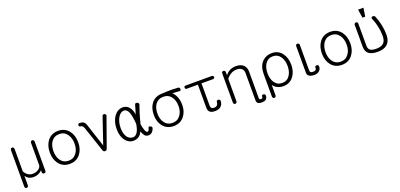

<svg xmlns="http://www.w3.org/2000/svg" viewBox="20 -1808 6335 3039"><g transform="rotate(-20 3187.0 -288.5)"><path d="M141.6 105.5V-52.7Q161.1 -21.5 189.5 -4.9Q224.6 15.6 276.4 15.6Q323.2 15.6 362.3 -3.9Q396.5 -19.5 418.9 -45.9V-11.7Q418.9 2 427.7 10.7Q436.5 18.6 449.2 18.6Q461.9 18.6 470.7 11.7Q480.5 2.9 480.5 -10.7V-502.9Q480.5 -520.5 470.7 -530.3Q461.9 -539.1 449.2 -539.1Q436.5 -539.1 427.7 -530.3Q418.9 -520.5 418.9 -502.9V-127Q411.1 -87.9 373 -63.5Q333 -37.1 274.4 -37.1Q232.4 -37.1 196.3 -62.5Q161.1 -87.9 141.6 -128.9V-503.9Q141.6 -520.5 131.8 -530.3Q123 -539.1 111.3 -539.1Q98.6 -539.1 89.8 -530.3Q81.1 -521.5 81.1 -503.9V105.5Q81.1 121.1 89.8 130.9Q98.6 139.6 111.3 139.6Q123 139.6 131.8 130.9Q141.6 121.1 141.6 105.5Z M884.8 -539.1Q768.6 -539.1 703.1 -453.1Q645.5 -376 645.5 -259.8Q645.5 -145.5 703.1 -69.3Q768.6 16.6 884.8 16.6Q1000 16.6 1065.4 -69.3Q1124 -145.5 1124 -259.8Q1124 -376 1065.4 -453.1Q1000 -539.1 884.8 -539.1ZM884.8 -485.4Q970.7 -485.4 1018.6 -416Q1062.5 -354.5 1062.5 -260.7Q1062.5 -168 1018.6 -106.4Q970.7 -37.1 884.8 -37.1Q797.9 -37.1 749 -106.4Q707 -168 707 -260.7Q707 -354.5 749 -416Q797.9 -485.4 884.8 -485.4Z M1439.5 -14.6Q1448.2 17.6 1476.6 17.6Q1503.9 17.6 1514.6 -14.6L1688.5 -502.9Q1691.4 -514.6 1684.6 -524.4Q1678.7 -533.2 1667 -537.1Q1654.3 -541 1644.5 -537.1Q1632.8 -533.2 1628.9 -520.5L1478.5 -78.1L1349.6 -469.7Q1335.9 -514.6 1300.8 -530.3Q1279.3 -539.1 1244.1 -539.1Q1232.4 -539.1 1225.6 -531.2Q1219.7 -523.4 1218.8 -511.7Q1218.8 -501 1223.6 -493.2Q1229.5 -484.4 1238.3 -484.4Q1260.7 -485.4 1274.4 -473.6Q1289.1 -460.9 1300.8 -426.8Z M2239.3 -492.2Q2242.2 -504.9 2234.4 -514.6Q2227.5 -524.4 2213.9 -528.3Q2200.2 -533.2 2189.5 -530.3Q2177.7 -526.4 2174.8 -514.6Q2161.1 -468.8 2150.4 -430.7Q2140.6 -401.4 2128.9 -361.3Q2120.1 -440.4 2079.1 -489.3Q2037.1 -539.1 1975.6 -539.1Q1885.7 -539.1 1826.2 -456.1Q1766.6 -373 1766.6 -244.1Q1766.6 -120.1 1827.1 -46.9Q1880.9 17.6 1955.1 17.6Q2009.8 17.6 2049.8 -10.7Q2086.9 -38.1 2106.4 -85Q2127 -31.2 2145.5 -9.8Q2168.9 17.6 2206.1 17.6Q2239.3 17.6 2262.7 0Q2292 -21.5 2307.6 -71.3Q2309.6 -81.1 2301.8 -91.8Q2294.9 -100.6 2282.2 -106.4Q2269.5 -111.3 2260.7 -109.4Q2250 -106.4 2248 -93.8Q2241.2 -67.4 2232.4 -53.7Q2223.6 -41 2212.9 -41Q2192.4 -41 2175.8 -80.1Q2162.1 -114.3 2148.4 -188.5Q2170.9 -281.2 2196.3 -365.2Q2213.9 -420.9 2239.3 -492.2ZM1973.6 -484.4Q2026.4 -484.4 2053.7 -411.1Q2075.2 -350.6 2085.9 -221.7Q2071.3 -121.1 2035.2 -74.2Q2006.8 -37.1 1967.8 -37.1Q1907.2 -37.1 1870.1 -89.8Q1832 -145.5 1832 -241.2Q1832 -342.8 1874 -414.1Q1916 -484.4 1973.6 -484.4Z M2634.8 -530.3Q2518.6 -530.3 2453.1 -447.3Q2395.5 -372.1 2395.5 -253.9Q2395.5 -143.6 2453.1 -68.4Q2519.5 16.6 2634.8 16.6Q2750 16.6 2815.4 -68.4Q2874 -143.6 2874 -253.9Q2874 -322.3 2853.5 -379.9Q2831.1 -440.4 2790 -478.5Q2834 -477.5 2856.4 -475.6Q2890.6 -474.6 2913.1 -471.7Q2920.9 -471.7 2926.8 -479.5Q2932.6 -488.3 2932.6 -499Q2932.6 -511.7 2926.8 -520.5Q2919.9 -530.3 2907.2 -531.2Q2866.2 -534.2 2805.7 -536.1Q2745.1 -537.1 2718.8 -535.2L2647.5 -531.2ZM2634.8 -476.6Q2720.7 -476.6 2768.6 -410.2Q2812.5 -350.6 2812.5 -254.9Q2812.5 -166 2768.6 -105.5Q2720.7 -37.1 2634.8 -37.1Q2547.9 -37.1 2499 -105.5Q2457 -166 2457 -254.9Q2457 -350.6 2499 -410.2Q2546.9 -476.6 2634.8 -476.6Z M3468.8 -522.5H3025.4Q3001 -522.5 3002 -496.1Q3002.9 -468.8 3025.4 -468.8H3215.8V-80.1Q3215.8 -35.2 3238.3 -11.7Q3265.6 17.6 3328.1 17.6Q3390.6 17.6 3424.8 -10.7Q3463.9 -41 3466.8 -103.5Q3468.8 -129.9 3437.5 -133.8Q3407.2 -137.7 3405.3 -112.3Q3401.4 -76.2 3385.7 -57.6Q3368.2 -38.1 3335 -38.1Q3301.8 -38.1 3288.1 -54.7Q3276.4 -68.4 3276.4 -94.7V-468.8H3468.8Q3484.4 -468.8 3492.2 -477.5Q3500 -485.4 3499 -496.1Q3499 -506.8 3490.2 -514.6Q3481.4 -522.5 3468.8 -522.5Z M3638.7 -504.9V-14.6Q3638.7 1 3647.5 9.8Q3656.2 18.6 3668.9 18.6Q3680.7 17.6 3689.5 9.8Q3699.2 0 3699.2 -15.6V-390.6Q3734.4 -436.5 3778.3 -460.9Q3824.2 -485.4 3875 -485.4Q3928.7 -485.4 3959 -457Q3987.3 -429.7 3987.3 -386.7V10.7V9.8V74.2Q3987.3 109.4 4006.8 125Q4026.4 141.6 4073.2 141.6Q4118.2 141.6 4142.6 122.1Q4168 101.6 4168 59.6Q4168 45.9 4158.2 38.1Q4149.4 31.2 4137.7 30.3Q4125 29.3 4116.2 34.2Q4107.4 40 4107.4 49.8Q4107.4 73.2 4100.6 80.1Q4094.7 86.9 4076.2 86.9Q4057.6 86.9 4051.8 78.1Q4047.9 71.3 4047.9 52.7V9.8V-257.8V-386.7Q4047.9 -454.1 4008.8 -494.1Q3964.8 -539.1 3878.9 -539.1Q3818.4 -539.1 3769.5 -512.7Q3724.6 -488.3 3699.2 -448.2V-504.9Q3699.2 -519.5 3689.5 -528.3Q3680.7 -536.1 3668.9 -536.1Q3656.2 -536.1 3647.5 -528.3Q3638.7 -519.5 3638.7 -504.9ZM4047.9 9.8V-257.8Z M4252 105.5Q4252 122.1 4260.7 132.8Q4269.5 141.6 4282.2 141.6Q4293.9 142.6 4302.7 133.8Q4312.5 124 4312.5 108.4V-66.4Q4333 -32.2 4374 -9.8Q4421.9 16.6 4481.4 16.6Q4593.8 16.6 4656.2 -70.3Q4712.9 -146.5 4712.9 -261.7Q4712.9 -377 4656.2 -453.1Q4593.8 -539.1 4481.4 -539.1Q4388.7 -539.1 4324.2 -476.6Q4252 -404.3 4252 -277.3ZM4481.4 -485.4Q4564.5 -485.4 4610.4 -416Q4651.4 -354.5 4651.4 -260.7Q4651.4 -168 4610.4 -106.4Q4564.5 -37.1 4481.4 -37.1Q4398.4 -37.1 4352.5 -106.4Q4312.5 -168 4312.5 -260.7Q4312.5 -354.5 4352.5 -416Q4398.4 -485.4 4481.4 -485.4Z M5057.6 -93.8Q5057.6 -57.6 5042 -46.9Q5031.2 -37.1 4998 -37.1Q4964.8 -37.1 4955.1 -50.8Q4947.3 -60.5 4947.3 -88.9V-510.7Q4947.3 -524.4 4937.5 -532.2Q4928.7 -540 4917 -540Q4904.3 -540 4895.5 -532.2Q4886.7 -524.4 4886.7 -510.7V-59.6Q4886.7 -19.5 4921.9 0Q4952.1 17.6 5002 17.6Q5049.8 17.6 5081.1 -6.8Q5118.2 -34.2 5118.2 -85Q5118.2 -98.6 5108.4 -106.4Q5099.6 -113.3 5087.9 -114.3Q5075.2 -115.2 5066.4 -109.4Q5057.6 -104.5 5057.6 -93.8Z M5467.8 -539.1Q5351.6 -539.1 5286.1 -453.1Q5228.5 -376 5228.5 -259.8Q5228.5 -145.5 5286.1 -69.3Q5351.6 16.6 5467.8 16.6Q5583 16.6 5648.4 -69.3Q5707 -145.5 5707 -259.8Q5707 -376 5648.4 -453.1Q5583 -539.1 5467.8 -539.1ZM5467.8 -485.4Q5553.7 -485.4 5601.6 -416Q5645.5 -354.5 5645.5 -260.7Q5645.5 -168 5601.6 -106.4Q5553.7 -37.1 5467.8 -37.1Q5380.9 -37.1 5332 -106.4Q5290 -168 5290 -260.7Q5290 -354.5 5332 -416Q5380.9 -485.4 5467.8 -485.4Z M5872.1 -139.6Q5872.1 -64.5 5916 -25.4Q5964.8 16.6 6071.3 16.6Q6171.9 16.6 6226.6 -28.3Q6291 -81.1 6291 -196.3Q6291 -277.3 6271.5 -366.2Q6252.9 -449.2 6223.6 -518.6Q6218.8 -531.2 6205.1 -536.1Q6193.4 -541 6181.6 -539.1Q6168 -537.1 6163.1 -528.3Q6156.2 -518.6 6163.1 -503.9Q6194.3 -433.6 6210 -358.4Q6228.5 -277.3 6228.5 -192.4Q6228.5 -105.5 6180.7 -68.4Q6141.6 -37.1 6067.4 -37.1Q5997.1 -37.1 5964.8 -59.6Q5932.6 -83 5932.6 -134.8V-511.7Q5932.6 -525.4 5922.9 -533.2Q5914.1 -539.1 5902.3 -539.1Q5889.6 -539.1 5880.9 -531.2Q5872.1 -523.4 5872.1 -509.8ZM6094.7 -717.8H6003.9L6026.4 -574.2H6072.3Z"/></g></svg>

Font: Gulim
Style: Regular
Weight: 400
Version: Version 2.21